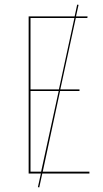

<svg xmlns="http://www.w3.org/2000/svg" viewBox="-20 -751 446 831"><path d="M367 0H163L150 60L144 59L157 0H104V-680H303L314 -731L320 -730L309 -680H359L358 -673H308L241 -364H324V-357H240L165 -8H367ZM112 -364H235L302 -673H112ZM158 -8 234 -357H112V-8Z"/></svg>

Font: Fira Sans Compressed Eight
Style: Regular
Weight: 100
Width: 1
Designer: bBox Type GmbH & Carrois Corporate GbR & Edenspiekermann AG
Foundry: bBox Type GmbH & Carrois Corporate GbR & Edenspiekermann AG
Version: Version 4.301